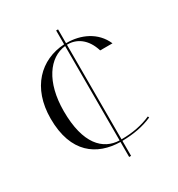

<svg xmlns="http://www.w3.org/2000/svg" viewBox="-160 -679 800 865"><g transform="rotate(-30 240.5 -247.0)"><path d="M270 82V4C329 3 380 -6 427 -27L424 -34C379 -14 328 -4 270 -4V-496H274C320 -496 366 -468 387 -399H451C419 -473 345 -504 274 -504H270V-576H260V-504C135 -497 40 -405 40 -244C40 -65 140 2 260 4V82ZM108 -244C108 -395 174 -486 260 -495V-4C176 -7 108 -73 108 -244Z"/></g></svg>

Font: Italiana
Style: Regular
Weight: 400
Designer: Santiago Orozco
Foundry: Santiago Orozco
Version: Version 1.000;PS 001.001;hotconv 1.0.56